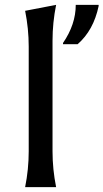

<svg xmlns="http://www.w3.org/2000/svg" viewBox="-20 -767 424 787"><path d="M384.3 -747.1V-742.2Q363.3 -642.6 298.3 -585.9H238.3V-590.8Q290.5 -667 290.5 -747.1ZM83 0Q97.7 -73.2 97.7 -146.5V-576.2Q97.7 -649.4 83 -722.7L210 -747.1Q195.3 -673.8 195.3 -600.6V-146.5Q195.3 -73.2 210 0Z"/></svg>

Font: Classica
Style: Book
Weight: 400
Version: Version 1.001